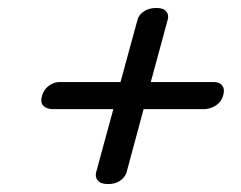

<svg xmlns="http://www.w3.org/2000/svg" viewBox="-20 -583 606 482"><path d="M250.5 -121Q233 -121 225.5 -129.8Q218 -138.5 221.5 -151L264.5 -309H113.5Q97 -309 88.8 -317.5Q80.5 -326 85.5 -342.5Q90 -358.5 102.8 -367.8Q115.5 -377 129 -377H282.5L325.5 -534.5Q329 -546.5 341.8 -554.8Q354.5 -563 372.5 -563Q390.5 -563 397.5 -554.2Q404.5 -545.5 401 -533.5L358.5 -377H518Q531.5 -377 538.2 -367.8Q545 -358.5 540 -342.5Q535 -326 520.8 -317.5Q506.5 -309 492 -309H340.5L297.5 -149.5Q293.5 -137.5 281 -129Q268.5 -120.5 250.5 -121Z"/></svg>

Font: Fraunces 9pt
Style: Bold Italic
Weight: 700
Italic angle: -16°
Version: Version 1.000;[b76b70a41]